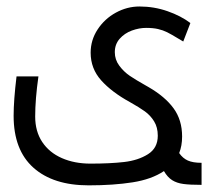

<svg xmlns="http://www.w3.org/2000/svg" viewBox="-20 -570 642 592"><path d="M22 -213Q22 -260.5 31 -334.5H98.5Q88.5 -264 88.5 -210.5Q88.5 -165 110.2 -132.2Q132 -99.5 170.8 -82.5Q209.5 -65.5 259 -65.5Q319.5 -65.5 362.8 -70.5Q406 -75.5 436.2 -94.5Q466.5 -113.5 466.5 -151.5Q466.5 -177.5 455.2 -195.8Q444 -214 426.8 -226.5Q409.5 -239 380 -255.5Q324.5 -286 292 -322.2Q259.5 -358.5 259.5 -407.5Q259.5 -446.5 281 -479.2Q302.5 -512 337.2 -531Q372 -550 410 -550Q455 -550 496.5 -535.5Q538 -521 567 -499L545 -442L531.5 -450Q508.5 -464 495.5 -470.5Q482.5 -477 467.2 -480.5Q452 -484 430.5 -484Q409 -484 386.5 -475.8Q364 -467.5 349 -450.5Q334 -433.5 334 -409Q334 -386 347.8 -367.5Q361.5 -349 380.2 -336.2Q399 -323.5 427.5 -307.5L438 -301.5Q489 -272 515.2 -236Q541.5 -200 541.5 -149Q541.5 -120.5 532.5 -98Q543.5 -82 559.2 -75Q575 -68 601.5 -68V0Q565.5 0 545.2 -2.8Q525 -5.5 510.8 -14.5Q496.5 -23.5 485.5 -42.5Q447.5 -17 388.8 -7.8Q330 1.5 253.5 1.5Q144 1.5 83 -53Q22 -107.5 22 -213Z"/></svg>

Font: JuliaMono Light
Style: Italic
Weight: 300
Italic angle: -9°
Monospace: yes
Designer: cormullion
Foundry: corm
Version: Version 0.054; ttfautohint (v1.8.4)